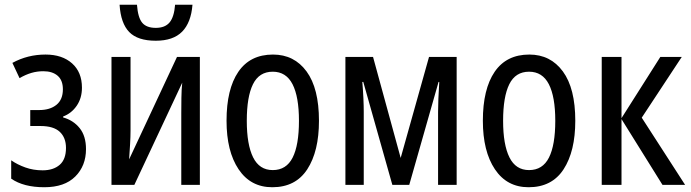

<svg xmlns="http://www.w3.org/2000/svg" viewBox="-20 -776 2901 806"><path d="M171 -547Q241 -547 282.5 -510Q324 -473 324 -408Q324 -364 302 -332Q280 -300 245 -287V-283Q288 -271 314.5 -238Q341 -205 341 -150Q341 -80 296 -35Q251 10 166 10Q79 10 27 -26V-103Q53 -85 86.5 -73Q120 -61 159 -61Q204 -61 230.5 -84Q257 -107 257 -155Q257 -198 231 -222.5Q205 -247 150 -247H107V-314H144Q190 -314 217 -336Q244 -358 244 -401Q244 -439 222 -458Q200 -477 162 -477Q136 -477 112 -470Q88 -463 62 -448L32 -512Q96 -547 171 -547Z M528 -537V-229Q528 -202 526 -169.5Q524 -137 522 -107L723 -537H819V0H741V-300Q741 -329 741.5 -365Q742 -401 745 -429L544 0H448V-537ZM788 -756Q782 -681 744.5 -643Q707 -605 634 -605Q558 -605 522.5 -641.5Q487 -678 482 -756H555Q559 -702 577 -680.5Q595 -659 634 -659Q673 -659 692 -682Q711 -705 715 -756Z M1319 -269Q1319 -141 1270 -65.5Q1221 10 1123 10Q1032 10 981.5 -65.5Q931 -141 931 -269Q931 -402 980.5 -474.5Q1030 -547 1126 -547Q1215 -547 1267 -476Q1319 -405 1319 -269ZM1016 -269Q1016 -169 1042.5 -115.5Q1069 -62 1125 -62Q1182 -62 1208.5 -114.5Q1235 -167 1235 -269Q1235 -370 1208 -422.5Q1181 -475 1125 -475Q1068 -475 1042 -422.5Q1016 -370 1016 -269Z M1897 -537V0H1819V-306Q1819 -353 1824 -432H1821L1698 0H1627L1505 -432H1501Q1504 -397 1505.5 -364Q1507 -331 1507 -307V0H1430V-537H1546L1662 -113L1781 -537Z M2395 -269Q2395 -141 2346 -65.5Q2297 10 2199 10Q2108 10 2057.5 -65.5Q2007 -141 2007 -269Q2007 -402 2056.5 -474.5Q2106 -547 2202 -547Q2291 -547 2343 -476Q2395 -405 2395 -269ZM2092 -269Q2092 -169 2118.5 -115.5Q2145 -62 2201 -62Q2258 -62 2284.5 -114.5Q2311 -167 2311 -269Q2311 -370 2284 -422.5Q2257 -475 2201 -475Q2144 -475 2118 -422.5Q2092 -370 2092 -269Z M2752 -537H2842L2674 -282L2856 0H2761L2589 -276V0H2506V-537H2589V-280Z"/></svg>

Font: Avrile Sans Condensed
Style: Regular
Weight: 400
Width: 3
Designer: Monotype Design Team
Foundry: Monotype Imaging Inc.
Version: Version 2.001;September 10, 2019;FontCreator 11.5.0.2425 64-